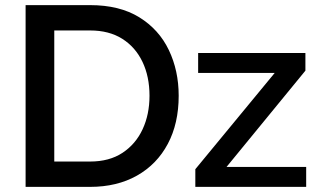

<svg xmlns="http://www.w3.org/2000/svg" viewBox="-20 -730 1248 750"><path d="M80 0V-710H332Q447 -710 524 -662.5Q601 -615 639.5 -534.5Q678 -454 678 -356Q678 -248 635.5 -168Q593 -88 515 -44Q437 0 332 0ZM564 -356Q564 -431 536.5 -488.5Q509 -546 457.5 -578.5Q406 -611 332 -611H192V-99H332Q407 -99 458.5 -133Q510 -167 537 -225Q564 -283 564 -356ZM743 -69 1053 -445H754V-523H1173V-454L865 -78H1176V0H743Z"/></svg>

Font: Raleway Thin SemiBold
Style: Regular
Weight: 600
Version: Version 4.026